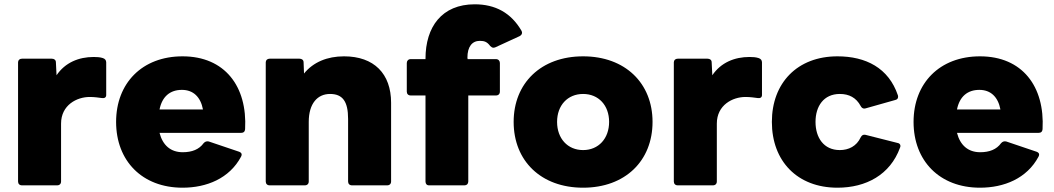

<svg xmlns="http://www.w3.org/2000/svg" viewBox="-20 -820 4901 893"><path d="M82 42H246C257 42 264 35 264 24V-245C264 -332 338 -369 397 -369C420 -369 438 -366 454 -364C466 -362 474 -367 474 -378V-530C474 -540 468 -547 458 -550C446 -554 431 -555 416 -555C346 -555 283 -529 243 -470L240 -530C240 -541 232 -547 221 -547H82C71 -547 64 -540 64 -530V24C64 35 71 42 82 42Z M829 53C941 53 1047 10 1101 -91C1103 -95 1104 -98 1104 -101C1104 -107 1100 -111 1093 -114L951 -162C942 -164 934 -162 927 -154C906 -125 873 -112 830 -112C774 -112 737 -144 722 -202H1101C1113 -202 1119 -208 1120 -219C1131 -419 1025 -558 829 -558C641 -558 520 -433 520 -253C520 -72 641 53 829 53ZM924 -311H722C734 -371 771 -402 826 -402C879 -402 913 -369 924 -311Z M1234 42H1398C1409 42 1416 35 1416 24V-253C1416 -339 1457 -383 1515 -383C1573 -383 1599 -349 1599 -267V24C1599 35 1606 42 1617 42H1781C1792 42 1799 35 1799 24V-342C1799 -477 1720 -558 1580 -558C1502 -558 1437 -531 1394 -478L1392 -530C1392 -541 1384 -547 1373 -547H1234C1223 -547 1216 -540 1216 -530V24C1216 35 1223 42 1234 42Z M1975 42H2141C2151 42 2158 35 2158 24V-376H2287C2298 -376 2305 -383 2305 -394V-527C2305 -537 2298 -545 2287 -545H2155L2154 -552C2154 -603 2176 -630 2212 -630C2233 -630 2246 -625 2260 -606C2265 -601 2270 -598 2275 -598C2278 -598 2281 -599 2284 -600L2397 -652C2404 -656 2408 -661 2408 -668C2408 -670 2407 -673 2406 -676C2357 -761 2283 -800 2188 -800C2035 -800 1959 -695 1959 -547V-545H1890C1879 -545 1872 -537 1872 -527V-394C1872 -383 1879 -376 1890 -376H1959V24C1959 35 1965 42 1975 42Z M2692 53C2888 53 3015 -72 3015 -253C3015 -433 2888 -558 2692 -558C2496 -558 2369 -433 2369 -253C2369 -72 2496 53 2692 53ZM2571 -253C2571 -330 2620 -383 2692 -383C2764 -383 2813 -330 2813 -253C2813 -176 2764 -122 2692 -122C2620 -122 2571 -176 2571 -253Z M3132 42H3296C3307 42 3314 35 3314 24V-245C3314 -332 3388 -369 3447 -369C3470 -369 3488 -366 3504 -364C3516 -362 3524 -367 3524 -378V-530C3524 -540 3518 -547 3508 -550C3496 -554 3481 -555 3466 -555C3396 -555 3333 -529 3293 -470L3290 -530C3290 -541 3282 -547 3271 -547H3132C3121 -547 3114 -540 3114 -530V24C3114 35 3121 42 3132 42Z M3875 53C4008 53 4120 -7 4166 -133C4167 -136 4168 -138 4168 -141C4168 -148 4163 -154 4155 -155L4005 -193C3995 -195 3988 -191 3983 -181C3964 -140 3927 -122 3886 -122C3811 -122 3773 -180 3773 -253C3773 -326 3811 -383 3886 -383C3929 -383 3962 -366 3983 -327C3987 -319 3993 -315 4000 -315C4002 -315 4004 -316 4006 -316L4144 -355C4153 -357 4157 -362 4157 -370C4157 -372 4157 -375 4156 -377C4113 -504 4007 -558 3875 -558C3688 -558 3570 -434 3570 -253C3570 -71 3688 53 3875 53Z M4538 53C4650 53 4756 10 4810 -91C4812 -95 4813 -98 4813 -101C4813 -107 4809 -111 4802 -114L4660 -162C4651 -164 4643 -162 4636 -154C4615 -125 4582 -112 4539 -112C4483 -112 4446 -144 4431 -202H4810C4822 -202 4828 -208 4829 -219C4840 -419 4734 -558 4538 -558C4350 -558 4229 -433 4229 -253C4229 -72 4350 53 4538 53ZM4633 -311H4431C4443 -371 4480 -402 4535 -402C4588 -402 4622 -369 4633 -311Z"/></svg>

Font: LINE Seed JP_OTF ExtraBold
Style: Regular
Weight: 800
Designer: LY Corporation & Fontrix & Fontworks
Version: Version 1.013